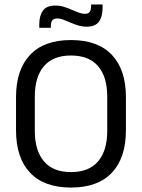

<svg xmlns="http://www.w3.org/2000/svg" viewBox="-20 -831 638 863"><path d="M299 12Q178 12 115 -54.8Q52 -121.5 52 -246V-393.5Q52 -517.5 115 -584.2Q178 -651 299 -651Q420 -651 483 -584.2Q546 -517.5 546 -393.5V-246Q546 -121.5 483 -54.8Q420 12 299 12ZM299 -57.5Q380 -57.5 421 -105.8Q462 -154 462 -242.5V-397Q462 -485.5 421 -533.5Q380 -581.5 299 -581.5Q218.5 -581.5 177.5 -533.5Q136.5 -485.5 136.5 -397V-242.5Q136.5 -154 177.5 -105.8Q218.5 -57.5 299 -57.5ZM369.5 -711Q350 -711 332 -716.5Q314 -722 297.2 -729.2Q280.5 -736.5 265.5 -742.2Q250.5 -748 236.5 -748Q221 -748 214.8 -739Q208.5 -730 208.5 -712.5V-706H156.5V-721Q156.5 -760 172.8 -783Q189 -806 229 -806Q248.5 -806 266.8 -800.5Q285 -795 301.5 -787.5Q318 -780 333.2 -774.5Q348.5 -769 362 -769Q377.5 -769 383.5 -778Q389.5 -787 389.5 -804.5V-811H441V-795.5Q441 -756.5 424.8 -733.8Q408.5 -711 369.5 -711Z"/></svg>

Font: Anek Latin Medium
Style: Regular
Weight: 400
Version: Version 1.003